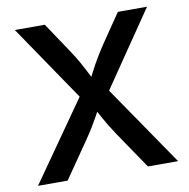

<svg xmlns="http://www.w3.org/2000/svg" viewBox="-81 -807 872 887"><g transform="rotate(-10 355.0 -364.0)"><path d="M26.4 0 318.8 -417V-326.2L45.9 -727.5H186.5L278.8 -589.4Q301.8 -555.2 316.2 -529.5Q330.6 -503.9 342.8 -480Q355 -456.1 370.1 -426.3H342.3Q357.9 -455.6 370.1 -479.5Q382.3 -503.4 397.5 -529.3Q412.6 -555.2 435.1 -589.4L529.3 -727.5H666L396 -332V-419.9L683.6 0H542L427.7 -168.5Q407.2 -199.2 394 -220.7Q380.9 -242.2 369.9 -262.7Q358.9 -283.2 344.2 -310.1H366.2Q352.5 -284.2 341.1 -263.7Q329.6 -243.2 316.2 -221.2Q302.7 -199.2 281.7 -168.5L165.5 0Z"/></g></svg>

Font: Inter Cardless
Style: Medium
Weight: 500
Designer: Rasmus Andersson
Foundry: rsms
Version: Version 4.001;git-9221beed3